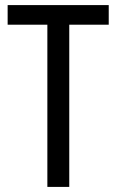

<svg xmlns="http://www.w3.org/2000/svg" viewBox="-20 -734 458 754"><path d="M252 0H166V-637H10V-714H407V-637H252Z"/></svg>

Font: Avrile Sans Condensed
Style: Regular
Weight: 400
Width: 3
Designer: Monotype Design Team
Foundry: Monotype Imaging Inc.
Version: Version 2.001;September 10, 2019;FontCreator 11.5.0.2425 64-